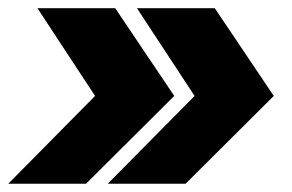

<svg xmlns="http://www.w3.org/2000/svg" viewBox="-32 -520 714 470"><path d="M-11.7 -70.3 200.7 -285.2 59.6 -500H250L394.5 -285.2L178.7 -70.3ZM231.9 -70.3 444.3 -285.2 303.2 -500H493.7L638.2 -285.2L422.4 -70.3Z"/></svg>

Font: Inter Display Extra Bold
Style: Italic
Weight: 800
Italic angle: -9.39999°
Designer: Rasmus Andersson
Foundry: rsms
Version: Version 4.000;git-4fc901f